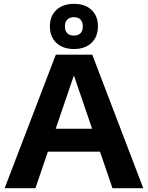

<svg xmlns="http://www.w3.org/2000/svg" viewBox="-20 -991 778 1011"><path d="M4.4 0 273.9 -703.1H465.8L734.4 0H572.3L369.1 -593.8L166.5 0ZM180.7 -192.4V-313H556.6V-192.4ZM369.1 -732.9Q311 -732.9 276.9 -765.1Q242.7 -797.4 242.7 -852.1Q242.7 -906.7 276.9 -938.7Q311 -970.7 369.1 -970.7Q427.7 -970.7 461.7 -939Q495.6 -907.2 495.6 -852.5Q495.6 -797.4 461.7 -765.1Q427.7 -732.9 369.1 -732.9ZM368.7 -803.7Q392.1 -803.7 404.1 -816.2Q416 -828.6 416 -852.1Q416 -875.5 404.1 -887.9Q392.1 -900.4 368.7 -900.4Q346.2 -900.4 334 -887.7Q321.8 -875 321.8 -852.1Q321.8 -828.6 334 -816.2Q346.2 -803.7 368.7 -803.7Z"/></svg>

Font: Schibsted Grotesk
Style: Bold
Weight: 700
Designer: Bakken & Baeck AS, Henrik Kongsvoll
Foundry: Schibsted ASA
Version: Version 1.100;gftools[0.9.25]